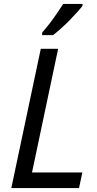

<svg xmlns="http://www.w3.org/2000/svg" viewBox="-20 -964 497 984"><path d="M38 0 189 -714H278L144 -80H402L385 0ZM196 -797Q213 -816 233 -842Q253 -868 271.5 -895Q290 -922 304 -944H403V-934Q393 -921 375 -901Q357 -881 335.5 -859Q314 -837 292 -817.5Q270 -798 252 -784H196Z"/></svg>

Font: Noto Sans Display
Style: Italic
Weight: 400
Italic angle: -12°
Designer: Monotype Design Team
Foundry: Monotype Imaging Inc.
Version: Version 2.003